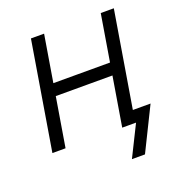

<svg xmlns="http://www.w3.org/2000/svg" viewBox="-128 -651 842 911"><g transform="rotate(-20 293.0 -195.0)"><path d="M459.5 -310.1 448.7 -248.5H129.4L139.6 -310.1ZM195.3 -545.9 105 0H38.6L128.9 -545.9ZM547.4 -545.9 457 0H391.1L481.4 -545.9ZM383.3 156.2 460.9 0H419.4L429.2 -61.5H556.6L449.2 156.2Z"/></g></svg>

Font: Inter Light
Style: Italic
Weight: 300
Italic angle: -9.3988°
Designer: Rasmus Andersson
Foundry: rsms
Version: Version 4.001;git-66647c0bb